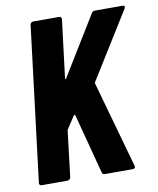

<svg xmlns="http://www.w3.org/2000/svg" viewBox="-80 -763 681 826"><g transform="rotate(-10 260.5 -350.0)"><path d="M25 -12 108 -688Q109 -693 112.5 -696.5Q116 -700 121 -700H234Q245 -700 245 -688L214 -436Q213 -432 215.5 -431.5Q218 -431 219 -435L376 -691Q381 -700 391 -700H511Q518 -700 520 -696.5Q522 -693 518 -686L339 -398Q338 -397 337.5 -395.5Q337 -394 337 -392L443 -14L444 -10Q444 0 433 0H311Q301 0 299 -9L230 -271Q230 -274 227.5 -273.5Q225 -273 223 -271L189 -219Q188 -218 187 -216.5Q186 -215 186 -213L162 -12Q161 -7 157 -3.5Q153 0 148 0H35Q30 0 27 -3.5Q24 -7 25 -12Z"/></g></svg>

Font: Barlow Condensed
Style: Bold Italic
Weight: 700
Width: 3
Italic angle: -7°
Designer: Jeremy Tribby
Foundry: Tribby Type
Version: Version 1.408